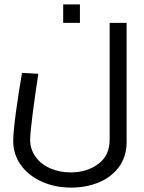

<svg xmlns="http://www.w3.org/2000/svg" viewBox="-20 -604 655 872"><path d="M40 0ZM40 36Q40 -2 52 -92Q64 -182 80 -273L154 -269Q139 -171 128 -84.5Q117 2 117 31Q117 74 141.5 108Q166 142 208 160.5Q250 179 301 179Q375 179 426.5 140.5Q478 102 478 31V-500H555V40Q555 107 520.5 154Q486 201 428.5 224.5Q371 248 303 248Q230 248 170 221Q110 194 75 146Q40 98 40 36ZM267 -584H343V-500H267Z"/></svg>

Font: Cairo
Style: Regular
Weight: 400
Designer: Mohamed Gaber, the designers of Titillium
Foundry: Kief Type Foundry
Version: Version 2.009; ttfautohint (v1.5.33-1714) -l 8 -r 50 -G 200 